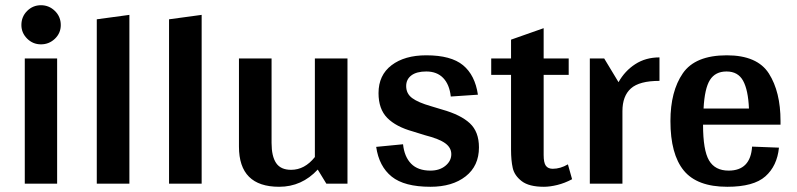

<svg xmlns="http://www.w3.org/2000/svg" viewBox="-20 -704 3054 736"><path d="M62 -608Q62 -640 84 -662Q106 -684 137 -684Q168 -684 190.5 -662Q213 -640 213 -608Q213 -577 190.5 -555.5Q168 -534 137 -534Q106 -534 84 -556Q62 -578 62 -608ZM199 0H75V-480H199Z M476 0H351V-630L476 -647Z M753 0H628V-630L753 -647Z M1312 -480V0H1231L1198 -54Q1137 12 1050 12Q896 12 896 -142V-480H1021V-156Q1021 -105 1038.5 -79Q1056 -53 1096 -53Q1148 -53 1187 -102V-480Z M1816 -139Q1816 -68 1765 -28Q1714 12 1630 12Q1530 12 1481.5 -27Q1433 -66 1422 -141L1525 -151Q1530 -103 1556 -76.5Q1582 -50 1630 -50Q1665 -50 1687.5 -68.5Q1710 -87 1710 -113Q1710 -138 1686.5 -155Q1663 -172 1608 -186L1563 -200Q1498 -218 1464.5 -252Q1431 -286 1431 -347Q1431 -416 1481 -454Q1531 -492 1614 -492Q1709 -492 1755 -454Q1801 -416 1812 -341L1708 -334Q1703 -380 1679 -405Q1655 -430 1614 -430Q1577 -430 1557 -415Q1537 -400 1537 -374Q1537 -345 1560 -328Q1583 -311 1632 -297L1675 -284Q1746 -264 1781 -231.5Q1816 -199 1816 -139Z M2173 -17Q2145 -2 2116.5 5Q2088 12 2065 12Q2008 12 1980 -9.5Q1952 -31 1945.5 -60Q1939 -89 1939 -130V-417H1863V-480H1939V-552L2064 -596V-480H2160V-417H2064V-110Q2064 -80 2072.5 -68.5Q2081 -57 2099 -57Q2128 -57 2157 -74Z M2508 -484V-394Q2431 -394 2398.5 -365Q2366 -336 2366 -278V0H2241V-480H2296L2351 -389Q2375 -432 2415 -458Q2455 -484 2508 -484Z M2972 -226H2675Q2675 -128 2698 -89Q2721 -50 2773 -50Q2857 -50 2863 -142L2966 -138Q2959 -68 2914 -28Q2869 12 2768 12Q2652 12 2601 -50.5Q2550 -113 2550 -240Q2550 -354 2597.5 -423Q2645 -492 2766 -492Q2883 -492 2927.5 -422Q2972 -352 2972 -240ZM2677 -288H2851Q2848 -359 2828.5 -394.5Q2809 -430 2765 -430Q2722 -430 2701.5 -397.5Q2681 -365 2677 -288Z"/></svg>

Font: Arya
Style: Bold
Weight: 700
Designer: Eduardo Rodriguez Tunni, Modular Infotech
Foundry: Eduardo Rodriguez Tunni, Modular Infotech
Version: Version 1.002